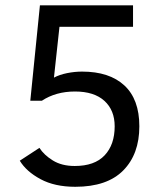

<svg xmlns="http://www.w3.org/2000/svg" viewBox="-20 -696 620 730"><path d="M509.8 -215.8Q509.8 -109.9 448.5 -47.9Q387.2 14.2 266.1 14.2Q188 14.2 134 -14.9Q80.1 -43.9 55.2 -85L129.9 -133.8Q147 -106.9 180.9 -85.9Q214.8 -64.9 264.2 -64.9Q339.8 -64.9 377.9 -105.5Q416 -146 416 -215.8Q416 -276.9 377 -312.5Q337.9 -348.1 265.1 -348.1Q192.4 -348.1 139.2 -313H95.2L131.8 -675.8H485.8V-594.2H206.1L185.1 -400.9Q206.1 -412.1 235.1 -418Q264.2 -423.8 292 -423.8Q396 -423.8 452.9 -371.1Q509.8 -318.4 509.8 -215.8Z"/></svg>

Font: ClearSansRegular
Style: Regular
Weight: 400
Foundry: Intel Corporation
Version: Version 1.00